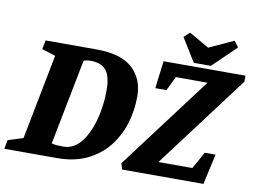

<svg xmlns="http://www.w3.org/2000/svg" viewBox="-102 -915 1379 1037"><g transform="rotate(10 588.0 -396.0)"><path d="M-19 0 -10 -49 73 -75 164 -542 89 -566 99 -615H377Q513 -615 576 -557Q639 -499 639 -403Q639 -323 616 -250.5Q593 -178 547 -121.5Q501 -65 432 -32.5Q363 0 270 0ZM293 -67Q328 -67 356 -86Q384 -105 405 -139Q426 -173 440.5 -216Q455 -259 462.5 -308Q470 -357 470 -406Q470 -486 442 -517.5Q414 -549 359 -549Q344 -549 335.5 -547Q327 -545 320 -543L228 -73Q242 -69 259.5 -68Q277 -67 293 -67ZM627 0 617 -33 1000 -542H826L788 -464H727L746 -615H1195V-582L813 -74H999L1051 -167H1110L1073 0ZM908 -635 829 -763 860 -792 970 -729 1105 -791 1129 -758 1002 -635Z"/></g></svg>

Font: Manuale ExtraBold
Style: Italic
Weight: 800
Italic angle: -11°
Designer: Eduardo Tunni / Pablo Cosgaya
Foundry: Eduardo Tunni / Pablo Cosgaya
Version: Version 1.002